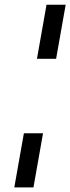

<svg xmlns="http://www.w3.org/2000/svg" viewBox="-20 -812 305 832"><path d="M166.5 -234.4 125 0H42L83.5 -234.4ZM264.6 -791.5 223.1 -557.1H140.1L181.6 -791.5Z"/></svg>

Font: Resagnicto
Style: Italic
Weight: 500
Italic angle: -10°
Version: Version 0.999